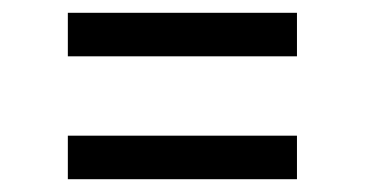

<svg xmlns="http://www.w3.org/2000/svg" viewBox="-20 -462 570 300"><path d="M444 -250V-182H86V-250ZM444 -442V-374H86V-442Z"/></svg>

Font: Changa Light
Style: Regular
Weight: 300
Designer: Eduardo Rodriguez Tunni
Foundry: Eduardo Rodriguez Tunni
Version: Version 2.002; ttfautohint (v1.5) -l 8 -r 50 -G 110 -x 14 -H